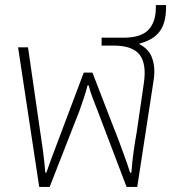

<svg xmlns="http://www.w3.org/2000/svg" viewBox="-20 -734 689 754"><path d="M134 0 51 -548H90L138 -216Q143 -186 148.5 -144.5Q154 -103 158 -56H162Q174 -90 183.5 -116Q193 -142 203.5 -169Q214 -196 228 -234L309 -449H343L426 -234Q441 -197 451 -169.5Q461 -142 470.5 -116Q480 -90 491 -56H496Q499 -99 505 -141Q511 -183 517 -216L545 -408Q556 -484 528 -519.5Q500 -555 426 -555H379V-586H465Q533 -586 562.5 -616.5Q592 -647 592 -704V-714H632V-704Q632 -644 607 -610.5Q582 -577 528 -563V-560Q566 -541 578.5 -503Q591 -465 583 -417L519 0H477L363 -300Q354 -323 344.5 -347.5Q335 -372 328 -399H324Q317 -372 308.5 -347Q300 -322 292 -299L175 0Z"/></svg>

Font: Noto Sans Thai ExtraLight
Style: Regular
Weight: 200
Designer: Monotype Design Team
Foundry: Monotype Imaging Inc.
Version: Version 2.001; ttfautohint (v1.8.4.7-5d5b)